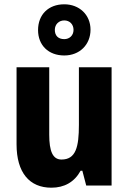

<svg xmlns="http://www.w3.org/2000/svg" viewBox="-20 -863 597 893"><path d="M279 -605C350 -605 401 -655 401 -725C401 -794 349 -843 279 -843C205 -843 157 -795 157 -723C157 -653 205 -605 279 -605ZM279 -681C250 -681 235 -698 235 -724C235 -750 254 -768 279 -768C304 -768 322 -750 322 -724C322 -698 303 -681 279 -681ZM499 -550H347V-282C347 -180 333 -121 266 -121C225 -121 209 -160 209 -237V-550H57V-192C57 -60 117 10 219 10C279 10 326 -16 355 -69H363L381 0H499Z"/></svg>

Font: Noto Sans Georgian Condensed ExtraBold
Style: Regular
Weight: 800
Width: 3
Designer: Monotype Design Team, Akaki Razmadze
Foundry: Google LLC
Version: Version 2.005